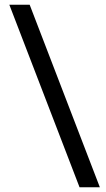

<svg xmlns="http://www.w3.org/2000/svg" viewBox="-20 -731 450 812"><path d="M19.5 -710.9H105.5L402.3 61H316.4Z"/></svg>

Font: MAUL
Style: Regular
Weight: 400
Designer: MAUL
Version: Version 1.0; 2020; ttfautohint (v1.8.3)